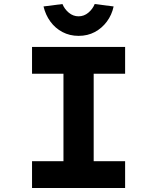

<svg xmlns="http://www.w3.org/2000/svg" viewBox="-20 -933 781 953"><path d="M139 0V-133H295V-567H139V-700H601V-567H445V-133H601V0ZM370 -755Q326 -755 290 -774Q254 -793 230 -826Q206 -859 196 -901L290 -913Q300 -888 321.5 -870Q343 -852 370 -852Q397 -852 418.5 -870Q440 -888 450 -913L544 -901Q535 -859 510.5 -826Q486 -793 450.5 -774Q415 -755 370 -755Z"/></svg>

Font: Lexend Giga SemiBold
Style: Regular
Weight: 600
Designer: Bonnie Shaver-Troup, Thomas Jockin
Foundry: Lexend
Version: Version 1.007